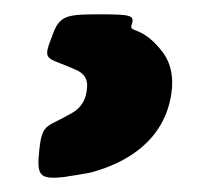

<svg xmlns="http://www.w3.org/2000/svg" viewBox="-20 -23 307 268"><path d="M101 104C99 119 91 129 80 135C46 155 39 148 35 185C31 222 34 228 70 224C83 222 95 220 106 218C159 204 209 172 219 109C223 84 218 65 208 51C178 11 159 24 164 11C168 -2 163 -3 116 -3C68 -3 62 0 51 32C39 63 47 57 85 74C97 79 104 87 101 104Z"/></svg>

Font: Asimov Print
Style: AIt
Weight: 500
Designer: Google
Version: Version 2.000980: 2014